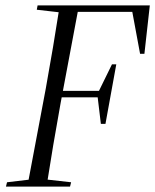

<svg xmlns="http://www.w3.org/2000/svg" viewBox="-20 -690 574 710"><path d="M2 0 6 -16 107 -28H136L243 -16L239 0ZM81 0 149 -361Q163 -438 176 -515.5Q189 -593 201 -670H272L204 -308Q190 -231 177 -154Q164 -77 152 0ZM116 -654 119 -670H253L248 -642H221ZM170 -330 175 -354H358L354 -330ZM228 -646 232 -670H534L514 -491H498L467 -658L503 -646ZM353 -232 341 -332 345 -352 394 -452H410L370 -232Z"/></svg>

Font: Source Serif 4 60pt
Style: Italic
Weight: 400
Italic angle: -12°
Version: Version 4.004;hotconv 1.0.116;makeotfexe 2.5.65601